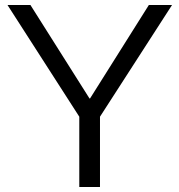

<svg xmlns="http://www.w3.org/2000/svg" viewBox="-20 -750 719 770"><path d="M298 0V-282L10 -730H102L339 -355H341L577 -730H670L381 -282V0Z"/></svg>

Font: M PLUS 2 Thin
Style: Regular
Weight: 400
Version: Version 1.001